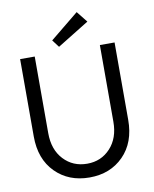

<svg xmlns="http://www.w3.org/2000/svg" viewBox="-93 -920 807 1003"><g transform="rotate(-10 310.0 -419.0)"><path d="M261.5 -688 232 -727 383.5 -850.5 430 -792ZM473 -660H551V-249.5Q551 -129.5 481 -58.8Q411 12 301 12Q190.5 12 120.2 -58.8Q50 -129.5 50 -249.5V-660H127.5V-253.5Q127.5 -166 176.5 -113.5Q225.5 -61 301 -61Q375.5 -61 424.2 -113.8Q473 -166.5 473 -253.5Z"/></g></svg>

Font: League Spartan
Style: Regular
Weight: 350
Foundry: The League of Moveable Type
Version: Version 2.002